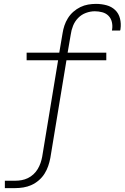

<svg xmlns="http://www.w3.org/2000/svg" viewBox="-20 -763 642 988"><path d="M5 205V167H58Q75 167 91.5 164Q108 161 123.5 153.5Q139 146 152 134Q165 122 174 107Q183 92 188.5 76Q194 60 197 44L279 -453H117V-492H285L302 -592Q305 -612 311.5 -631.5Q318 -651 329.5 -669.5Q341 -688 357.5 -702.5Q374 -717 393.5 -726.5Q413 -736 433.5 -739.5Q454 -743 474 -743Q502 -743 528 -736Q554 -729 572.5 -711.5Q591 -694 597.5 -667.5Q604 -641 600 -614Q600 -612 599.5 -610Q599 -608 598 -606H556Q556 -608 556.5 -609Q557 -610 557 -612Q560 -631 555.5 -650Q551 -669 538 -682Q525 -695 506 -700Q487 -705 468 -705Q445 -705 422 -696.5Q399 -688 382 -670.5Q365 -653 356 -630.5Q347 -608 344 -585L328 -492H527V-453H322L239 50Q235 71 228 91.5Q221 112 209 131Q197 150 179.5 165Q162 180 142 189Q122 198 100.5 201.5Q79 205 58 205Z"/></svg>

Font: Iosevka Curly XLtExObl
Style: Regular
Weight: 200
Width: 7
Italic angle: -9°
Monospace: yes
Designer: Belleve Invis
Foundry: Belleve Invis
Version: Version 11.0.1; ttfautohint (v1.8.3)